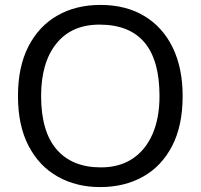

<svg xmlns="http://www.w3.org/2000/svg" viewBox="-20 -740 815 780"><path d="M387 20Q290 20 214.5 -22.5Q139 -65 96 -147.5Q53 -230 53 -350Q53 -468 95 -550.5Q137 -633 212.5 -676.5Q288 -720 388 -720Q492 -720 567 -674.5Q642 -629 682 -546Q722 -463 722 -350Q722 -229 679 -146.5Q636 -64 560.5 -22Q485 20 387 20ZM390 -60Q465 -60 518 -95Q571 -130 599.5 -195Q628 -260 628 -350Q628 -495 567 -567.5Q506 -640 384 -640Q271 -640 209 -563Q147 -486 147 -350Q147 -206 210 -133Q273 -60 390 -60Z"/></svg>

Font: Moderustic
Style: Regular
Weight: 400
Designer: Tural Alisoy
Foundry: TAFT Foundry
Version: Version 2.120